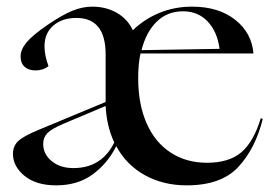

<svg xmlns="http://www.w3.org/2000/svg" viewBox="-20 -543 815 578"><path d="M330 -103Q304 -51 259 -18Q214 15 149 15Q89 15 54 -13.5Q19 -42 19 -80Q19 -103 34.5 -118Q50 -133 96 -152L298 -236V-379Q298 -489 210 -489Q167 -489 140.5 -466Q114 -443 114 -404Q114 -376 126 -344Q110 -331 87 -331Q66 -331 54 -342Q42 -353 42 -373Q42 -394 60 -415.5Q78 -437 123 -468Q167 -498 197.5 -510.5Q228 -523 258 -523Q299 -523 331.5 -504.5Q364 -486 380 -452Q415 -486 460.5 -504.5Q506 -523 558 -523Q638 -523 688 -483.5Q738 -444 743 -382H403Q396 -351 396 -308Q396 -229 421.5 -171.5Q447 -114 494 -83.5Q541 -53 603 -53Q670 -53 707 -85Q744 -117 765 -187L771 -185Q749 -96 697.5 -40.5Q646 15 542 15Q471 15 415.5 -16Q360 -47 330 -103ZM201 -37Q286 -37 324 -114Q301 -163 298 -224L170 -170Q135 -155 122.5 -142Q110 -129 110 -110Q110 -79 135.5 -58Q161 -37 201 -37ZM641 -396Q634 -448 605 -478.5Q576 -509 531 -509Q484 -509 452 -478Q420 -447 406 -392Z"/></svg>

Font: Nyght Serif
Style: Regular
Weight: 400
Designer: Maksym Kobuzan
Version: Version 0.410